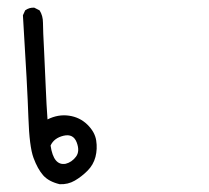

<svg xmlns="http://www.w3.org/2000/svg" viewBox="-20 -263 540 495"><path d="M133.8 211.9Q105.5 205.1 91.3 189Q77.1 172.9 66.4 144Q55.7 115.2 53.2 40Q50.8 -35.2 39.1 -223.6L44.9 -236.3Q55.7 -244.1 68.4 -243.2L82 -236.3Q90.8 -222.7 90.8 -204.1Q90.8 -185.5 93.8 -129.4Q96.7 -73.2 98.1 -34.2Q99.6 4.9 102.5 44.9Q129.9 31.2 157.7 35.2Q185.5 39.1 205.1 58.1Q224.6 77.1 228 99.1Q231.4 121.1 226.1 141.6Q220.7 162.1 205.6 177.2Q190.4 192.4 172.9 202.6Q155.3 212.9 133.8 211.9ZM149.4 159.2Q165 155.3 175.8 141.1Q186.5 127 177.7 104Q168.9 81.1 144 86.9Q119.1 92.8 110.4 112.3Q114.3 138.7 124 150.4Q133.8 162.1 149.4 159.2Z"/></svg>

Font: JasonHandwriting4
Style: Regular
Weight: 400
Version: Version 1.01.21